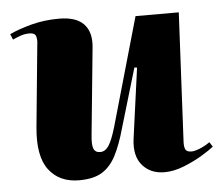

<svg xmlns="http://www.w3.org/2000/svg" viewBox="-44 -584 749 650"><g transform="rotate(-5 330.0 -259.5)"><path d="M10 -497Q39 -511 83.5 -523Q128 -535 179 -535Q237 -535 263 -507.5Q289 -480 284 -429L255 -136Q251 -101 256.5 -87Q262 -73 279 -73Q296 -73 308 -91Q320 -109 333 -153L438 -521H585L563 -84Q562 -66 566.5 -57Q571 -48 587 -48Q597 -48 614 -54.5Q631 -61 650 -74L660 -58Q648 -48 620 -31Q592 -14 557 0Q522 14 490 14Q443 14 415.5 -17.5Q388 -49 395 -106L428 -347L419 -348L359 -146Q344 -92 325.5 -56Q307 -20 278 -2Q249 16 200 16Q133 16 97.5 -30.5Q62 -77 71 -174L98 -451Q101 -471 97 -482.5Q93 -494 76 -494Q59 -494 45 -489Q31 -484 18 -478Z"/></g></svg>

Font: Literata 72pt ExtraBold
Style: Italic
Weight: 800
Italic angle: -2°
Designer: Latin by Veronika Burian and Jose Scaglione. Greek by Irene Vlachou. Cyrillic by Vera Evstafieva
Foundry: TypeTogether
Version: Version 3.002